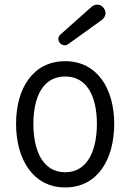

<svg xmlns="http://www.w3.org/2000/svg" viewBox="-20 -800 526 834"><path d="M49.8 -262.2C49.8 -108.9 123 14.2 263.2 14.2C404.3 14.2 476.1 -107.9 476.1 -262.2C476.1 -414.6 402.3 -534.2 263.2 -534.2C123 -534.2 49.8 -416 49.8 -262.2ZM125 -262.2C125 -375 164.1 -467.8 263.2 -467.8C361.3 -467.8 400.9 -375 400.9 -262.2C400.9 -148.4 361.3 -51.8 263.2 -51.8C164.1 -51.8 125 -148.4 125 -262.2ZM241.2 -648.9C237.8 -645.5 235.4 -641.6 234.4 -637.7C233.9 -635.7 233.4 -633.3 233.4 -630.9C233.4 -624.5 235.8 -619.1 239.7 -613.8C243.7 -608.9 249 -605.5 255.4 -604C257.8 -603.5 260.3 -603 262.2 -603C266.6 -603 271 -604.5 274.9 -607.4L423.8 -714.4C430.7 -720.2 435.1 -727.1 437 -734.4C437.5 -736.8 438.5 -739.3 438.5 -742.7C438.5 -751 435.5 -758.8 430.2 -765.1C425.3 -772 418.9 -776.9 410.6 -778.8C407.7 -779.8 404.8 -779.8 401.9 -779.8C393.6 -779.8 386.2 -777.3 378.4 -771Z"/></svg>

Font: Tuffy
Style: Regular
Weight: 500
Designer: Thatcher Ulrich, Karoly Barta and Michael Everson
Version: Version 001.270